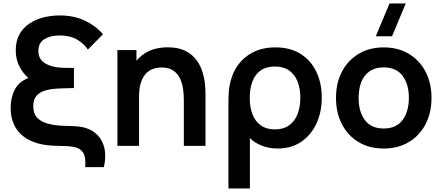

<svg xmlns="http://www.w3.org/2000/svg" viewBox="-20 -822 2492 1082"><path d="M460.3 120Q464.8 63 448.3 37.8Q431.8 12.5 397.1 6.2Q362.4 0 312.3 0Q217.6 0 157.4 -26.8Q97.2 -53.5 68.6 -101.7Q40 -149.9 40 -214.5Q40 -272.8 63.8 -317.7Q87.5 -362.5 139.8 -382.5Q107.8 -410.6 88.3 -449.7Q68.8 -488.8 68.8 -538.8Q68.8 -591.5 89.8 -628.9Q110.8 -666.2 146.3 -689.6Q181.8 -712.9 225.8 -724Q269.8 -735 315.8 -735Q397.5 -735 459.2 -705.3Q520.9 -675.6 560.2 -629L475.3 -542.8Q452.3 -577.3 413 -599.8Q373.8 -622.2 315.8 -622.2Q264.3 -622.2 230.3 -601.4Q196.3 -580.6 196.3 -535.3Q196.3 -488.9 232.9 -466Q269.5 -443.1 327 -440.3Q336 -439.8 350.2 -439.6Q364.3 -439.3 377.6 -439.3Q390.8 -439.3 396.7 -439.3V-325.7Q392.2 -325.7 387 -325.7Q381.8 -325.7 366.4 -325.1Q351.1 -324.6 316.2 -323.5Q270.2 -321.8 237 -312.6Q203.8 -303.4 185.6 -282.1Q167.5 -260.8 167.5 -223.7Q167.5 -180.7 191.5 -156.8Q215.5 -133 257.3 -123.2Q299.2 -113.3 352.8 -112.5Q373.8 -112.1 393.8 -111.2Q413.8 -110.3 432.3 -107.7Q450.9 -105 468.2 -99.2Q504.8 -86.8 531.8 -58.5Q558.8 -30.2 568.8 14.3Q578.8 58.9 565.5 120Z M1016 0V-260.2Q1016 -285.2 1012.4 -316.2Q1008.8 -347.2 996.2 -376Q983.6 -404.8 958.3 -423.3Q933.1 -441.8 889.8 -441.8Q867 -441.8 844.5 -434.4Q822.1 -426.9 803.9 -408.8Q785.8 -390.7 774.7 -358.8Q763.7 -326.8 763.7 -277.5L692.2 -308.2Q692.2 -376.9 718.9 -433Q745.7 -489.2 797.6 -522.2Q849.5 -555.3 925.7 -555.3Q985.4 -555.3 1024.5 -535.5Q1063.5 -515.7 1086.5 -484.5Q1109.5 -453.4 1120.5 -418.4Q1131.5 -383.3 1134.8 -352Q1138 -320.8 1138 -301.5V0ZM641.7 0V-540H749V-372.5H763.7V0Z M1267.2 240V-231.8Q1267.2 -258.8 1268.1 -285.1Q1269.1 -311.4 1273.3 -336.2Q1284.1 -400.9 1317.8 -450.3Q1351.6 -499.7 1405.8 -527.3Q1460 -555 1532 -555Q1615.7 -555 1674.1 -518.1Q1732.5 -481.2 1762.9 -417.1Q1793.3 -353 1793.3 -271.8Q1793.3 -189.6 1762.8 -124.6Q1732.2 -59.7 1676.5 -22.3Q1620.8 15 1544.7 15Q1496.1 15 1455.5 -1Q1414.8 -17.1 1388.3 -43.8V240ZM1529.2 -92.8Q1577.1 -92.8 1608.9 -115.5Q1640.8 -138.1 1656.6 -178.3Q1672.5 -218.6 1672.5 -271Q1672.5 -324.2 1656.5 -363.7Q1640.6 -403.2 1608.8 -425.2Q1577 -447.2 1529.2 -447.2Q1480.3 -447.2 1448.9 -425Q1417.5 -402.8 1402.5 -362.8Q1387.5 -322.9 1387.5 -270.3Q1387.5 -216.6 1403.3 -176.7Q1419.1 -136.8 1450.5 -114.8Q1481.9 -92.8 1529.2 -92.8Z M2189.3 -617.5H2097.8L2175 -802.5H2266.5ZM2142.2 15Q2060.9 15 2000.5 -21.5Q1940.1 -58 1906.8 -122.3Q1873.5 -186.6 1873.5 -270.2Q1873.5 -354.8 1907.5 -419Q1941.5 -483.2 2002 -519.1Q2062.4 -555 2142.2 -555Q2223.5 -555 2284.1 -518.5Q2344.8 -482.1 2378.2 -417.9Q2411.7 -353.7 2411.7 -270.2Q2411.7 -185.9 2378 -121.7Q2344.2 -57.4 2283.6 -21.2Q2222.9 15 2142.2 15ZM2142.2 -97.8Q2213.8 -97.8 2249 -146Q2284.2 -194.2 2284.2 -270.2Q2284.2 -348.6 2248.5 -395.4Q2212.8 -442.2 2142.2 -442.2Q2093.7 -442.2 2062.5 -420.3Q2031.2 -398.5 2016.1 -359.8Q2001 -321.2 2001 -270.2Q2001 -191.4 2036.8 -144.6Q2072.7 -97.8 2142.2 -97.8Z"/></svg>

Font: Manrope ExtraLight
Style: Regular
Weight: 200
Designer: Mikhail Sharanda
Foundry: Mikhail Sharanda
Version: Version 4.505